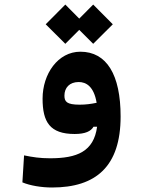

<svg xmlns="http://www.w3.org/2000/svg" viewBox="-20 -582 626 841"><path d="M208 239.3C400.4 239.3 508.3 147 508.3 -71.8C508.3 -254.9 447.3 -355.5 332 -355.5C233.9 -355.5 166.5 -258.3 166.5 -149.9C166.5 -47.9 198.2 4.9 307.1 4.9C354 4.9 378.4 -7.3 389.6 -26.9H405.3C390.6 82 317.4 111.3 199.2 111.3C155.3 111.3 123.5 106.4 85.4 98.6L78.1 216.8C111.8 231 161.6 239.3 208 239.3ZM388.2 -390.1 474.1 -475.6 388.2 -562 327.1 -500.5 266.1 -562 180.2 -475.6 266.1 -390.1 327.1 -451.2ZM403.3 -131.8C377.9 -126.5 355.5 -123.5 328.6 -123.5C272.5 -123.5 262.2 -136.7 262.2 -163.1C262.2 -197.8 284.7 -222.7 324.7 -222.7C357.4 -222.7 391.1 -203.6 403.3 -131.8Z"/></svg>

Font: Cascadia Mono NF
Style: Bold
Weight: 700
Monospace: yes
Designer: Aaron Bell
Foundry: Saja Typeworks
Version: Version 2404.023